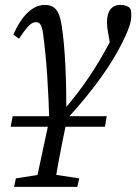

<svg xmlns="http://www.w3.org/2000/svg" viewBox="-20 -507 545 768"><path d="M22.5 0H399.9L407 -42.3H30.6L22.5 0ZM36.4 240.6H289.1L297.1 206.5L178 188.5H158.4L43.4 206.5L36.4 240.6ZM119.9 240.6H197.5C207.6 172.5 219.6 106.4 246.4 -21.8L259.6 -83.8L182 -50L119.9 240.6ZM178 2 185.1 7.1 214.2 3.9C316.2 -100.1 408.1 -220.8 455.2 -309.8C502.9 -399.2 505 -425.3 505 -445.5C505 -461.9 503.9 -468.1 499.8 -474.4C493.6 -481.4 480.6 -487.4 461.6 -487.4C429.1 -487.4 407.8 -466.2 407.8 -416.1C407.8 -405.7 410 -390.3 412.2 -376.9L424.6 -306.5L432.9 -368.2C426.9 -356.2 421.9 -344.2 415.9 -332.2C363.9 -235.2 310.9 -155.3 234.2 -66.3L245.5 -65.4C245.3 -186.1 241.2 -313.6 226.3 -407.8C217.3 -463.1 200.2 -487.3 158.9 -487.3C111.8 -487.3 67.7 -446.4 33.2 -368.4L56.2 -352.2C90.8 -404.4 105.8 -418.3 123.6 -418.3C137.6 -418.3 147.5 -411.4 152.5 -370.7C166.5 -265.4 173.7 -155.3 178 2Z"/></svg>

Font: Source Serif Variable
Style: Italic
Weight: 389
Italic angle: -12°
Designer: Frank Grießhammer
Foundry: Adobe Systems Incorporated
Version: Version 3.001;hotconv 1.0.111;makeotfexe 2.5.65597